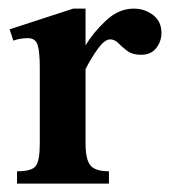

<svg xmlns="http://www.w3.org/2000/svg" viewBox="-20 -437 407 457"><path d="M364.3 -358.9Q364.3 -338.4 351.8 -322.5Q339.4 -306.6 315.9 -306.6Q295.4 -306.6 283.2 -315.7Q271 -324.7 262 -334Q252.9 -343.3 242.2 -343.3Q229.5 -343.3 213.6 -321.8Q197.8 -300.3 183.6 -272.5V-96.2Q183.6 -57.6 195.1 -43.5Q206.5 -29.3 239.3 -29.3V0H20.5V-29.3Q56.2 -29.3 65.4 -42.2Q74.7 -55.2 74.7 -95.2V-276.4Q74.7 -313.5 69.6 -329.8Q64.5 -346.2 46.4 -346.2Q27.8 -346.2 11.7 -340.3L2.9 -367.2L154.3 -416.5H183.6V-329.1Q202.1 -359.9 232.4 -388.2Q262.7 -416.5 298.3 -416.5Q324.7 -416.5 344.5 -401.1Q364.3 -385.7 364.3 -358.9Z"/></svg>

Font: Scheherazade New SemiBold
Style: Regular
Weight: 600
Designer: SIL International
Foundry: SIL International
Version: Version 4.000